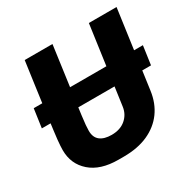

<svg xmlns="http://www.w3.org/2000/svg" viewBox="-155 -839 1001 1003"><g transform="rotate(-30 345.5 -338.0)"><path d="M32.5 -444.5H691L675 -332H16.5ZM281.5 10Q173.5 10 113.8 -42.5Q54 -95 54 -178.5Q54 -190.5 55 -205.5Q56 -220.5 58 -241Q60 -261.5 63.8 -289.5Q67.5 -317.5 72.2 -354.8Q77 -392 83.5 -440.2Q90 -488.5 98.5 -549.5Q107 -610.5 117.5 -686H285Q270.5 -580.5 260 -504.2Q249.5 -428 242.2 -375.2Q235 -322.5 230.5 -288Q226 -253.5 224.2 -232.5Q222.5 -211.5 222.5 -198Q222.5 -158.5 247 -139.2Q271.5 -120 316 -120Q368.5 -120 401.2 -148.2Q434 -176.5 439.5 -221L504.5 -686H671.5L606.5 -218.5Q597 -148.5 559.8 -97.2Q522.5 -46 460.5 -18Q398.5 10 313 10Z"/></g></svg>

Font: Chivo Medium
Style: Italic
Weight: 500
Italic angle: -8.05°
Designer: Hector Gatti
Foundry: Omnibus-Type
Version: Version 2.002